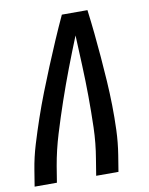

<svg xmlns="http://www.w3.org/2000/svg" viewBox="-83 -796 666 857"><g transform="rotate(-10 250.0 -367.5)"><path d="M4 0 16 -74Q25 -130 42 -186Q59 -242 78 -297.5Q97 -353 118.5 -408Q140 -463 162.5 -517.5Q185 -572 208.5 -626.5Q232 -681 257 -735H373Q380 -681 385.5 -626.5Q391 -572 395.5 -517.5Q400 -463 403.5 -408Q407 -353 408 -297.5Q409 -242 407 -186Q405 -130 396 -74L384 0H283L295 -74Q307 -144 309 -214.5Q311 -285 310.5 -355Q310 -425 307 -494.5Q304 -564 301 -633Q273 -564 246.5 -494.5Q220 -425 196 -355Q172 -285 150.5 -214.5Q129 -144 117 -74L105 0Z"/></g></svg>

Font: Iosevka Term Curly SmBd Obl
Style: Regular
Weight: 600
Italic angle: -9°
Designer: Belleve Invis
Foundry: Belleve Invis
Version: Version 32.3.0